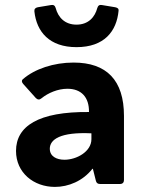

<svg xmlns="http://www.w3.org/2000/svg" viewBox="-20 -734 574 766"><path d="M285.2 -545.9C395.5 -545.9 445.3 -608.4 453.1 -691.4C454.1 -699.2 449.2 -703.1 439.5 -705.1L386.7 -713.9C377 -715.8 371.1 -711.9 368.2 -702.1C358.4 -665 332 -635.7 285.2 -635.7C238.3 -635.7 211.9 -665 202.1 -702.1C199.2 -711.9 193.4 -715.8 183.6 -713.9L130.9 -705.1C121.1 -703.1 116.2 -698.2 117.2 -688.5C126 -606.4 177.7 -545.9 285.2 -545.9ZM273.4 -484.4C194.3 -484.4 118.2 -459 71.3 -418C65.4 -413.1 66.4 -405.3 73.2 -398.4L123 -342.8C129.9 -335.9 137.7 -335 145.5 -341.8C171.9 -363.3 210.9 -379.9 249 -379.9C304.7 -379.9 335.9 -345.7 335 -287.1C132.8 -289.1 43.9 -230.5 43.9 -131.8C43.9 -44.9 114.3 11.7 199.2 11.7C252.9 11.7 310.5 -11.7 348.6 -60.5H350.6L362.3 -13.7C364.3 -3.9 370.1 0 378.9 0H459C468.8 0 474.6 -5.9 474.6 -15.6V-271.5C474.6 -414.1 405.3 -484.4 273.4 -484.4ZM237.3 -96.7C205.1 -96.7 178.7 -110.4 178.7 -140.6C178.7 -177.7 220.7 -208 344.7 -202.1V-178.7C344.7 -128.9 285.2 -96.7 237.3 -96.7Z"/></svg>

Font: Ed Sans Neue
Style: Bold
Weight: 700
Designer: Stephen Hutchings
Version: Version 1.004;PS 001.004;hotconv 1.0.88;makeotf.lib2.5.64775